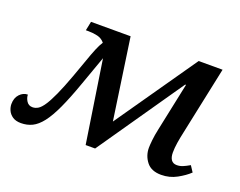

<svg xmlns="http://www.w3.org/2000/svg" viewBox="-92 -701 1092 875"><g transform="rotate(20 454.5 -263.0)"><path d="M753 10Q705 10 682 -19.5Q659 -49 659 -87Q659 -99 661.5 -124Q664 -149 671 -181L720 -414H716L430 0H384L323 -399Q315 -378 303.5 -344.5Q292 -311 273 -259Q245 -180 221 -128Q197 -76 174 -46.5Q151 -17 126.5 -5Q102 7 72 7Q47 7 31.5 -3.5Q16 -14 9 -29.5Q2 -45 2 -60Q2 -90 19 -108Q36 -126 58 -126Q58 -110 68 -94.5Q78 -79 97 -79Q111 -79 124 -87Q137 -95 151.5 -117Q166 -139 183.5 -177.5Q201 -216 223 -276Q241 -325 253.5 -361Q266 -397 276.5 -422.5Q287 -448 298 -465Q284 -482 263 -487Q242 -492 219 -492H206L215 -536H407L464 -143L737 -536H853L783 -204Q777 -177 773 -151.5Q769 -126 769 -104Q769 -81 778 -68.5Q787 -56 805 -56Q820 -56 833.5 -61.5Q847 -67 866 -78L885 -49Q863 -28 828.5 -9Q794 10 753 10Z"/></g></svg>

Font: ET Text
Style: Italic
Weight: 470
Italic angle: -12°
Designer: Monotype Design Team
Foundry: Monotype Imaging Inc.
Version: Version 2.009